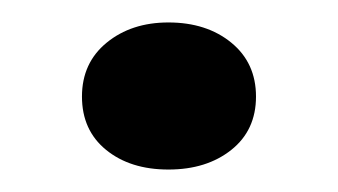

<svg xmlns="http://www.w3.org/2000/svg" viewBox="-20 -274 301 171"><path d="M130 -254Q164 -254 186 -236Q208 -218 208 -188Q208 -158 186 -140.5Q164 -123 130 -123Q96 -123 74.5 -140.5Q53 -158 53 -188Q53 -218 75 -236Q97 -254 130 -254Z"/></svg>

Font: UnnaMedium
Style: Regular
Weight: 500
Designer: Jorge de Buen Unna
Foundry: Omnibus-Type
Version: Version 2.008;hotconv 1.0.109;makeotfexe 2.5.65596